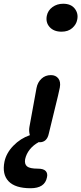

<svg xmlns="http://www.w3.org/2000/svg" viewBox="-107 -752 436 1030"><path d="M223.1 -582Q182.1 -582 159.7 -606.4Q137.2 -630.9 144 -667Q149.9 -696.3 174.6 -714.1Q199.2 -731.9 231.9 -731.9Q273.9 -731.9 294.2 -705.6Q314.5 -679.2 307.1 -646Q302.7 -621.1 280.8 -601.6Q258.8 -582 223.1 -582ZM105 11.2Q103.5 11.2 102.1 9.8Q71.8 25.9 52.7 50Q33.7 74.2 27.8 102.1Q23.4 128.4 38.1 140.6Q52.7 152.8 96.2 152.8Q126.5 152.8 138.2 165.5Q149.9 178.2 145 199.2Q133.8 257.8 57.1 257.8Q-25.4 257.8 -61 220.5Q-96.7 183.1 -83 115.2Q-73.2 68.8 -35.4 29.8Q2.4 -9.3 53.2 -26.9Q46.9 -48.8 50.8 -70.8Q63 -134.8 73.7 -196.3Q84.5 -257.8 88.9 -279.8Q94.7 -310.5 115.5 -329.8Q136.2 -349.1 166 -349.1Q191.9 -349.1 205.8 -331.3Q219.7 -313.5 213.9 -282.2Q209.5 -257.8 184.3 -156.7Q159.2 -55.7 154.8 -35.2Q145 11.2 105 11.2Z"/></svg>

Font: Shantell Sans Irregular
Style: Italic
Weight: 500
Italic angle: -11.31°
Designer: Stephen Nixon, Anya Danilova, Shantell Martin
Foundry: Arrow Type
Version: Version 1.006;[9816181b4]